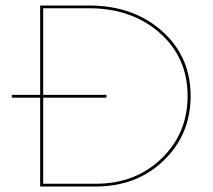

<svg xmlns="http://www.w3.org/2000/svg" viewBox="-20 -678 775 698"><path d="M303 -658Q464 -658 568.5 -565.5Q673 -473 673 -329Q673 -189 575 -94.5Q477 0 328 0H126V-323H23V-333H126V-658ZM328 -10Q472 -10 567 -101.5Q662 -193 662 -329Q662 -469 560.5 -558.5Q459 -648 303 -648H137V-333H367V-323H137V-10Z"/></svg>

Font: EauTest Hairline
Style: Regular
Weight: 250
Designer: Christian Thalmann (Catharsis Fonts)
Version: Version 0.001;PS 000.001;hotconv 1.0.88;makeotf.lib2.5.64775